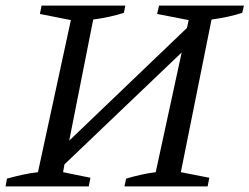

<svg xmlns="http://www.w3.org/2000/svg" viewBox="-31 -668 894 688"><path d="M-11 0 -6 -28Q23 -36 50.5 -42Q78 -48 105 -51L223 -596L112 -618L118 -648H418L413 -622Q388 -614 360.5 -608Q333 -602 303 -598L217 -164L639 -568L645 -596L532 -618L539 -648H843L837 -622Q812 -614 784.5 -608Q757 -602 727 -598L617 -51L719 -31L713 0H415L421 -28Q448 -36 475 -42Q502 -48 527 -51L620 -480L200 -79L195 -51L293 -31L287 0Z"/></svg>

Font: Piazzolla SC
Style: Italic
Weight: 400
Italic angle: -11.3°
Designer: Juan Pablo del Peral
Foundry: Huerta Tipografica
Version: Version 1.330